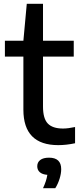

<svg xmlns="http://www.w3.org/2000/svg" viewBox="-20 -760 428 1018"><path d="M378 -86.5V-0.5Q331.5 9.5 289 9.5Q104 9.5 104 -178.5V-460H6V-544H104L122 -740H208V-544H371V-460H208V-195Q208 -131.5 233.5 -105Q259 -78.5 314 -78.5Q341 -78.5 378 -86.5ZM304.5 137Q304.5 160 296 187.5Q287.5 215 273 238H208Q226.5 198.5 231 167Q204.5 165 191 153Q177.5 141 177.5 121.5Q177.5 100.5 193.5 88.2Q209.5 76 240 76Q304.5 76 304.5 137Z"/></svg>

Font: Encode Sans Medium
Style: Regular
Weight: 500
Designer: Multiple Designers
Foundry: Impallari Type
Version: Version 2.000